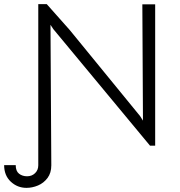

<svg xmlns="http://www.w3.org/2000/svg" viewBox="-85 -704 870 928"><path d="M-65 94H-9Q-9 123 7 135.5Q23 148 46 148Q69 148 84.5 133Q100 118 100 95V-684H141L252 -559L592 -143L606 -121L603 -683H665V0H640L173 -563L159 -584L163 95Q163 132 144.5 156.5Q126 181 98.5 192.5Q71 204 43 204Q-1 204 -33 174Q-65 144 -65 94Z"/></svg>

Font: Bellota Text
Style: Regular
Weight: 400
Designer: Kemie Guaida
Foundry: Kemie Guaida
Version: Version 4.001